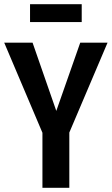

<svg xmlns="http://www.w3.org/2000/svg" viewBox="-25 -894 532 914"><path d="M487 -691 305 -263V0H177V-262L-5 -691H130L243 -366L357 -691ZM364 -789H118V-874H364Z"/></svg>

Font: Fira Sans Extra Condensed Medium
Style: Regular
Weight: 500
Width: 1
Designer: Carrois Corporate & Edenspiekermann AG
Foundry: Carrois Corporate GbR & Edenspiekermann AG
Version: Version 4.203